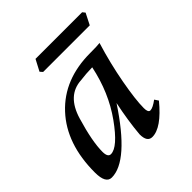

<svg xmlns="http://www.w3.org/2000/svg" viewBox="-176 -760 896 896"><g transform="rotate(-45 271.5 -312.0)"><path d="M129.4 -70.3Q174.8 -70.3 250 -175.3Q325.2 -280.3 354 -418.9Q310.1 -418 274.9 -413.1Q178.7 -408.2 143.8 -291Q108.9 -173.8 108.9 -106.4Q108.9 -70.3 129.4 -70.3ZM322.8 9.8Q289.1 9.8 289.1 -41Q295.9 -122.1 316.4 -220.7Q165 9.8 55.2 9.8Q15.6 9.8 15.6 -63Q15.6 -251.5 118.2 -362.1Q220.7 -472.7 395 -472.7Q442.4 -472.7 458.5 -475.1Q426.8 -371.6 408.2 -269.8Q389.6 -168 389.6 -113.8Q389.6 -84.5 403.8 -84.5Q420.4 -84.5 451.7 -107.9L464.4 -88.9Q383.3 9.8 322.8 9.8ZM484.4 -565.4H176.8L165.5 -578.1L194.8 -633.8H502.4L512.7 -621.1Z"/></g></svg>

Font: Kelvinch
Style: Italic
Weight: 400
Italic angle: -10°
Designer: Paul James Miller
Foundry: High-Logic / Made with FontCreator
Version: Version 3.40;July 22, 2017;FontCreator 11.0.0.2388 64-bit